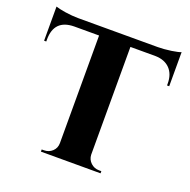

<svg xmlns="http://www.w3.org/2000/svg" viewBox="-113 -725 825 835"><g transform="rotate(20 299.5 -308.0)"><path d="M589 -458H579V-467Q579 -510 555 -535Q531 -560 488 -561H372V-62Q373 -40 389 -25Q405 -10 427 -10H438V0H162V-10H172Q195 -10 211 -25Q227 -40 227 -63V-561H112Q20 -560 20 -467V-458H10V-616Q24 -611 55 -606Q89 -601 115 -601H484Q511 -601 546 -606Q579 -611 589 -616Z"/></g></svg>

Font: Cinzel Bold(RUS BY LYAJKA)
Style: Regular
Weight: 700
Designer: Natanael Gama
Version: Version 1.001;PS 001.001;hotconv 1.0.56;makeotf.lib2.0.21325